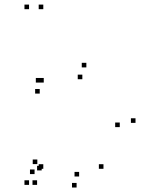

<svg xmlns="http://www.w3.org/2000/svg" viewBox="-20 -795 660 836"><path d="M168.5 -755V-775H148.5V-755ZM106.5 -755V-775H86.5V-755ZM106.5 10V-10H86.5V10ZM141.5 10V-10H121.5V10ZM161.5 -53V-73H141.5V-53ZM168.5 -60V-80H148.5V-60ZM356 -501.5V-521.5H336V-501.5ZM170.5 -435.5V-455.5H150.5V-435.5ZM156 -435.5V-455.5H136V-435.5ZM153 -387.5V-407.5H133V-387.5ZM338.5 -450V-470H318.5V-450ZM501.5 -241.5V-261.5H481.5V-241.5ZM430.5 -60V-80H410.5V-60ZM324.5 -26.5V-46.5H304.5V-26.5ZM142.5 -80.5V-100.5H122.5V-80.5ZM130.5 -37V-57H110.5V-37ZM313.5 21.5V1.5H293.5V21.5ZM570 -260V-280H550V-260Z"/></svg>

Font: Monaspace Argon Dots Var
Style: Regular
Weight: 400
Designer: Riley Cran and the Lettermatic Team
Version: Version 1.100 (Monaspace Argon Dots)